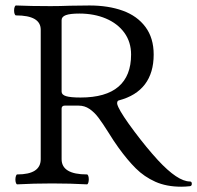

<svg xmlns="http://www.w3.org/2000/svg" viewBox="-20 -686 737 718"><path d="M422.4 -134.8Q405.8 -157.7 385.3 -190.9Q362.8 -226.6 347.9 -246.3Q333 -266.1 314.7 -278.6Q296.4 -291 274.4 -291H221.7Q216.3 -291 213.4 -288.1Q210.4 -285.2 210.4 -280.3V-90.8Q210.4 -33.7 305.2 -33.7Q308.1 -33.7 310.1 -28.3Q312 -22.9 312 -15.6Q312 -8.3 310.1 -2.4Q308.1 3.4 305.2 3.4Q244.1 0 174.8 0Q105.5 0 44.4 3.4Q41.5 3.4 39.6 -2Q37.6 -7.3 37.6 -14.6Q37.6 -22 39.6 -27.8Q41.5 -33.7 44.4 -33.7Q132.3 -33.7 132.3 -90.8V-574.7Q132.3 -628.4 40 -628.4Q36.6 -628.4 34.7 -633.8Q32.7 -639.2 32.7 -646.5Q32.7 -654.3 34.7 -659.9Q36.6 -665.5 40 -665.5Q93.8 -663.1 168.9 -663.1Q205.1 -663.1 241.7 -664.6Q290.5 -665.5 314.5 -665.5Q385.3 -665.5 439.2 -646Q493.2 -626.5 523.9 -585.2Q554.7 -543.9 554.7 -481.9Q554.7 -414.1 522 -370.8Q489.3 -327.6 424.3 -310.5Q418 -309.1 418 -299.3Q418 -295.4 422.4 -285.6Q436 -256.3 481.7 -195.3Q527.3 -134.3 570.3 -87.4Q644.5 -7.3 690.4 -7.3Q697.3 -7.3 697.3 1.5Q697.3 9.3 690.4 10.3Q672.4 12.2 657.7 12.2Q602.5 12.2 561 -6.3Q519.5 -24.9 488 -56.2Q456.5 -87.4 422.4 -134.8ZM470.2 -481.9Q470.2 -528.8 445.1 -563.5Q419.9 -598.1 376 -616.7Q332 -635.3 276.9 -635.3Q242.2 -635.3 226.3 -629.4Q210.4 -623.5 210.4 -610.8V-343.3Q210.4 -331.5 227.1 -326.4Q243.7 -321.3 281.2 -321.3Q375.5 -321.3 422.9 -361.8Q470.2 -402.3 470.2 -481.9Z"/></svg>

Font: JuniusX
Style: Regular
Weight: 400
Designer: Peter S. Baker
Foundry: Briery Creek Software
Version: Version 1.004